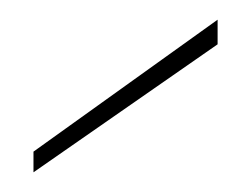

<svg xmlns="http://www.w3.org/2000/svg" viewBox="-20 -760 256 195"><path d="M201 -740V-715L14 -585V-606Z"/></svg>

Font: Albert Sans Thin
Style: Regular
Weight: 250
Designer: Andreas Rasmussen
Foundry: a.Foundry
Version: Version 1.025